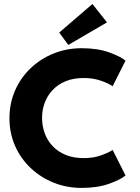

<svg xmlns="http://www.w3.org/2000/svg" viewBox="-20 -908 684 940"><path d="M390.4 -133.9Q436.8 -133.9 474.8 -147.4Q512.9 -161 531.4 -174.1L594.5 -49Q571.2 -29 514.5 -8.5Q457.8 12 379.8 12Q306.8 12 242.9 -13.6Q178.9 -39.2 130.1 -85.4Q81.3 -131.6 53.8 -193.8Q26.3 -255.9 26.3 -329Q26.3 -402.1 53.7 -464.8Q81.1 -527.4 129.8 -573.8Q178.4 -620.3 242.6 -646.1Q306.8 -672 379.8 -672Q457.8 -672 514.5 -651.5Q571.2 -631 594.5 -611L531.4 -485.9Q512.9 -499.1 474.8 -512.6Q436.8 -526.1 390.4 -526.1Q339.3 -526.1 301.1 -510.2Q262.9 -494.3 237.1 -466.7Q211.4 -439.1 198.6 -404Q185.9 -368.9 185.9 -330.5Q185.9 -291.6 198.6 -256.3Q211.4 -220.9 237.1 -193.3Q262.9 -165.7 301.1 -149.8Q339.3 -133.9 390.4 -133.9ZM314.4 -688 269.9 -748.6 432.5 -888.4 503.8 -798.4Z"/></svg>

Font: League Spartan Extralight
Style: Regular
Weight: 200
Foundry: The League of Moveable Type
Version: Version 2.300; ttfautohint (v1.8.3)